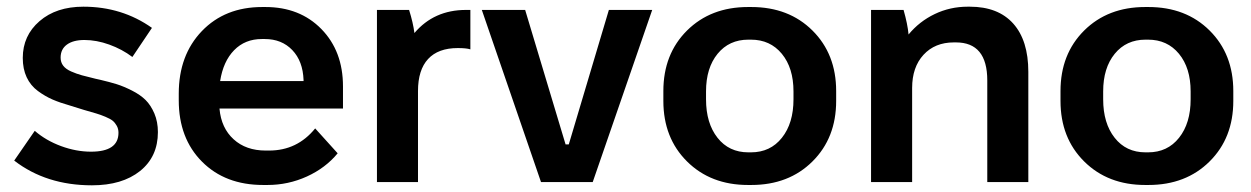

<svg xmlns="http://www.w3.org/2000/svg" viewBox="-20 -550 3780 580"><path d="M257.8 9.8Q119.6 9.8 22.9 -64.9L85 -154.8Q118.7 -125.5 164.6 -108.6Q210.4 -91.8 254.9 -91.8Q337.9 -91.8 337.9 -148.9Q337.9 -160.6 332.8 -169.9Q327.6 -179.2 320.6 -185.1Q313.5 -190.9 298.3 -197.3Q283.2 -203.6 270.5 -207.3Q257.8 -210.9 233.6 -218Q209.5 -225.1 191.9 -231Q161.1 -239.7 138.9 -249.3Q116.7 -258.8 94.5 -275.1Q72.3 -291.5 60.5 -316.7Q48.8 -341.8 48.8 -375Q48.8 -442.4 99.4 -486.1Q149.9 -529.8 231.9 -529.8Q348.6 -529.8 439 -465.8L379.9 -377.9Q348.6 -401.4 310.1 -415.3Q271.5 -429.2 234.9 -429.2Q201.2 -429.2 182.1 -415.3Q163.1 -401.4 163.1 -376Q163.1 -361.8 170.9 -351.6Q178.7 -341.3 194.8 -334.2Q210.9 -327.1 227.5 -322.5Q244.1 -317.9 269 -312Q277.8 -310.1 282.2 -309.1Q311.5 -302.2 332.5 -295.7Q353.5 -289.1 378.7 -276.4Q403.8 -263.7 419.7 -248Q435.5 -232.4 446.3 -207.3Q457 -182.1 457 -150.9Q457 -76.7 403.1 -33.4Q349.1 9.8 257.8 9.8Z M774.9 8.8Q660.2 8.8 590.1 -61.8Q520 -132.3 520 -247.1V-267.1Q520 -383.3 589.8 -456.1Q659.7 -528.8 772 -528.8H781.7Q885.7 -528.8 950.9 -462.2Q1016.1 -395.5 1016.1 -289.1V-222.2H643.1V-221.2Q648.4 -163.1 685.8 -129.2Q723.1 -95.2 782.7 -95.2H793Q877.9 -95.2 932.1 -162.1L1000 -86.9Q963.4 -42.5 907 -16.8Q850.6 8.8 788.1 8.8ZM645 -305.2H897V-308.1Q895 -365.2 863 -398.7Q831.1 -432.1 779.8 -432.1H771Q720.2 -432.1 687.3 -398.4Q654.3 -364.7 645 -305.2Z M1118.7 0V-520H1215.8Q1228 -481 1231.9 -450.2Q1291 -520 1387.7 -520H1400.9V-400.9Q1389.2 -404.8 1362.8 -404.8Q1303.7 -404.8 1273.2 -371.8Q1242.7 -338.9 1242.7 -274.9V0Z M1614.3 0 1435.5 -520H1566.4L1688.5 -113.8H1698.2L1819.3 -520H1950.2L1770.5 0Z M2239.7 8.8Q2127 8.8 2055.4 -62.3Q1983.9 -133.3 1983.9 -245.1V-274.9Q1983.9 -386.7 2055.4 -457.8Q2127 -528.8 2239.7 -528.8H2249.5Q2362.8 -528.8 2434.3 -457.8Q2505.9 -386.7 2505.9 -274.9V-245.1Q2505.9 -133.3 2434.3 -62.3Q2362.8 8.8 2249.5 8.8ZM2240.7 -89.8H2248.5Q2307.1 -89.8 2342 -133.8Q2377 -177.7 2377 -250V-273.9Q2377 -344.7 2341.8 -387.5Q2306.6 -430.2 2248.5 -430.2H2240.7Q2182.6 -430.2 2147.7 -387.5Q2112.8 -344.7 2112.8 -273.9V-250Q2112.8 -177.7 2147.5 -133.8Q2182.1 -89.8 2240.7 -89.8Z M2611.3 0V-520H2709.5Q2721.7 -477.5 2724.6 -445.8Q2757.3 -485.4 2803.7 -507.6Q2850.1 -529.8 2903.3 -529.8H2909.7Q2995.1 -529.8 3040.8 -478.8Q3086.4 -427.7 3086.4 -333V0H2962.4V-307.1Q2962.4 -421.9 2867.7 -421.9H2861.3Q2804.2 -421.9 2769.8 -384.5Q2735.4 -347.2 2735.4 -284.2V0Z M3439.5 8.8Q3326.7 8.8 3255.1 -62.3Q3183.6 -133.3 3183.6 -245.1V-274.9Q3183.6 -386.7 3255.1 -457.8Q3326.7 -528.8 3439.5 -528.8H3449.2Q3562.5 -528.8 3634 -457.8Q3705.6 -386.7 3705.6 -274.9V-245.1Q3705.6 -133.3 3634 -62.3Q3562.5 8.8 3449.2 8.8ZM3440.4 -89.8H3448.2Q3506.8 -89.8 3541.7 -133.8Q3576.7 -177.7 3576.7 -250V-273.9Q3576.7 -344.7 3541.5 -387.5Q3506.3 -430.2 3448.2 -430.2H3440.4Q3382.3 -430.2 3347.4 -387.5Q3312.5 -344.7 3312.5 -273.9V-250Q3312.5 -177.7 3347.2 -133.8Q3381.8 -89.8 3440.4 -89.8Z"/></svg>

Font: Fixel Text SemiBold
Style: Regular
Weight: 600
Width: 4
Designer: AlfaBravo + MacPaw
Foundry: Kyrylo Tkachov, Marchela Mozhyna, Serhii Makarenko, Maria Weinstein, Zakhar Kryvoshyya
Version: Version 1.211